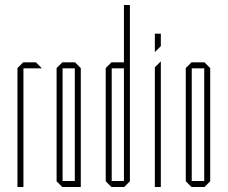

<svg xmlns="http://www.w3.org/2000/svg" viewBox="-20 -750 913 770"><path d="M50 0V-477L73 -500H74V0ZM74 -476V-500H124L147 -477V-476Z M231 -476V-500H281L304 -477V-476ZM230 0 207 -23V-24H280V0ZM207 -24V-477L230 -500H231V-24ZM280 0V-476H304V0Z M500 -477 477 -500V-730H501V-477ZM428 -476V-500H478L501 -477V-476ZM427 0 404 -23V-24H477V0ZM404 -24V-477L427 -500H428V-24ZM477 0V-476H501V-23L478 0Z M601 0V-480L624 -503H625V0ZM601 -542V-615H625V-565L602 -542Z M749 -476V-500H800L823 -477V-476ZM748 0 725 -23V-24H799V0ZM725 -24V-477L748 -500H749V-24ZM799 0V-476H823V-23L800 0Z"/></svg>

Font: Foldit Thin
Style: Regular
Weight: 100
Designer: Sophia Tai
Foundry: Sophia Tai
Version: Version 1.003